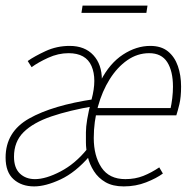

<svg xmlns="http://www.w3.org/2000/svg" viewBox="-45 -654 667 686"><path d="M77 12Q32 12 3.5 -13.5Q-25 -39 -25 -91Q-25 -183 59 -230.5Q143 -278 293 -300L292 -275Q203 -260 138.5 -238Q74 -216 39.5 -182Q5 -148 5 -94Q5 -54 26 -34Q47 -14 80 -14Q119 -14 171.5 -41.5Q224 -69 266 -121L275 -96Q225 -38 171.5 -13Q118 12 77 12ZM290 -242 298 -268H573L563 -260Q568 -282 570.5 -303.5Q573 -325 573 -344Q573 -400 552.5 -432Q532 -464 488 -464Q446 -464 410 -439Q374 -414 347 -371Q320 -328 305 -273.5Q290 -219 290 -161Q290 -97 317.5 -55.5Q345 -14 403 -14Q438 -14 467 -25.5Q496 -37 524 -56L537 -34Q514 -17 477 -2.5Q440 12 397 12Q358 12 332 -3Q306 -18 290.5 -42.5Q275 -67 268.5 -94Q262 -121 262 -145Q262 -163 262 -181.5Q262 -200 266.5 -227.5Q271 -255 282 -298Q302 -372 282 -418Q262 -464 200 -464Q163 -464 127 -447.5Q91 -431 68 -414L54 -436Q78 -453 118 -471.5Q158 -490 204 -490Q258 -490 288.5 -457Q319 -424 319 -369L315 -366Q347 -428 394.5 -459Q442 -490 492 -490Q531 -490 555 -470.5Q579 -451 590.5 -418Q602 -385 602 -345Q602 -307 596 -282Q590 -257 585 -242ZM246 -608 250 -634H482L478 -608Z"/></svg>

Font: Source Code Pro ExtraLight ExtraLight
Style: Italic
Weight: 250
Italic angle: -11°
Monospace: yes
Version: Version 1.016;hotconv 1.0.116;makeotfexe 2.5.65601